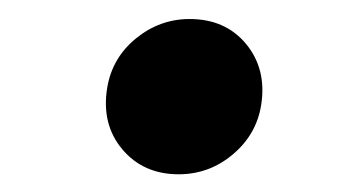

<svg xmlns="http://www.w3.org/2000/svg" viewBox="-20 -449 374 207"><path d="M172.6 -261.1Q134.5 -261.1 111.8 -288.1Q89.1 -315.2 95.6 -354.5Q101 -386.7 126.6 -407.6Q152.3 -428.5 184.4 -428.5Q223.1 -428.5 245.4 -401.5Q267.6 -374.4 261.6 -336Q256.6 -304.1 231.1 -282.6Q205.6 -261.1 172.6 -261.1Z"/></svg>

Font: Adwaita Sans
Style: Italic
Weight: 400
Italic angle: -9.39999°
Designer: Rasmus Andersson
Foundry: rsms
Version: Version 4.001;git-9221beed3